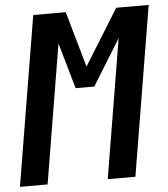

<svg xmlns="http://www.w3.org/2000/svg" viewBox="-60 -782 728 830"><g transform="rotate(-5 304.5 -367.5)"><path d="M-7 0 115 -735H256L325 -493L475 -735H616L494 0H374L474 -603L351 -404H270L213 -603L113 0Z"/></g></svg>

Font: Iosevka SS04 Extended Oblique
Style: Bold
Weight: 700
Width: 7
Italic angle: -9°
Monospace: yes
Designer: Belleve Invis
Foundry: Belleve Invis
Version: Version 19.0.0; ttfautohint (v1.8.4)